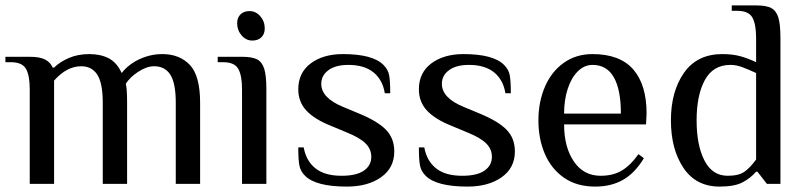

<svg xmlns="http://www.w3.org/2000/svg" viewBox="-23 -680 2978 710"><path d="M17 -450H-3V-470H87Q124 -470 143.5 -460Q163 -450 172 -430H177Q198 -451 231.5 -465.5Q265 -480 307 -480Q349 -480 379 -464.5Q409 -449 427 -410Q453 -443 493.5 -461.5Q534 -480 577 -480Q641 -480 679 -440Q717 -400 717 -300V0H627V-300Q627 -372 607 -403.5Q587 -435 547 -435Q519 -435 488 -414.5Q457 -394 442 -370Q447 -355 447 -300V0H357V-300Q357 -372 337 -403.5Q317 -435 277 -435Q224 -435 177 -382V0H87V-350Q87 -401 73 -425.5Q59 -450 17 -450Z M854 -594Q854 -615 866.5 -627Q879 -639 900 -639Q923 -639 939.5 -620Q956 -601 956 -575Q956 -554 943.5 -542Q931 -530 910 -530Q887 -530 870.5 -549Q854 -568 854 -594ZM802 -450H782V-470H872Q909 -470 927.5 -460.5Q946 -451 954 -426Q962 -401 962 -350V0H872V-350Q872 -401 858 -425.5Q844 -450 802 -450Z M1105 -30Q1088 -47 1084 -68.5Q1080 -90 1080 -135H1100Q1109 -85 1143.5 -57.5Q1178 -30 1240 -30Q1295 -30 1322.5 -49Q1350 -68 1350 -100Q1350 -129 1328.5 -150Q1307 -171 1260 -190L1200 -215Q1140 -239 1110 -271Q1080 -303 1080 -350Q1080 -411 1126 -445.5Q1172 -480 1245 -480Q1355 -480 1395 -440Q1412 -423 1416 -402Q1420 -381 1420 -335H1400Q1392 -385 1358 -412.5Q1324 -440 1265 -440Q1218 -440 1191.5 -420.5Q1165 -401 1165 -370Q1165 -318 1245 -285L1305 -260Q1373 -232 1404 -200.5Q1435 -169 1435 -120Q1435 -59 1386 -24.5Q1337 10 1260 10Q1145 10 1105 -30Z M1551 -30Q1534 -47 1530 -68.5Q1526 -90 1526 -135H1546Q1555 -85 1589.5 -57.5Q1624 -30 1686 -30Q1741 -30 1768.5 -49Q1796 -68 1796 -100Q1796 -129 1774.5 -150Q1753 -171 1706 -190L1646 -215Q1586 -239 1556 -271Q1526 -303 1526 -350Q1526 -411 1572 -445.5Q1618 -480 1691 -480Q1801 -480 1841 -440Q1858 -423 1862 -402Q1866 -381 1866 -335H1846Q1838 -385 1804 -412.5Q1770 -440 1711 -440Q1664 -440 1637.5 -420.5Q1611 -401 1611 -370Q1611 -318 1691 -285L1751 -260Q1819 -232 1850 -200.5Q1881 -169 1881 -120Q1881 -59 1832 -24.5Q1783 10 1706 10Q1591 10 1551 -30Z M1968 -235Q1968 -303 1992 -359Q2016 -415 2061.5 -447.5Q2107 -480 2168 -480Q2269 -480 2318.5 -423.5Q2368 -367 2368 -260L2366 -220H2063Q2063 -136 2099 -83Q2135 -30 2198 -30Q2245 -30 2277.5 -50Q2310 -70 2338 -110L2358 -95Q2325 -40 2281 -15Q2237 10 2178 10Q2110 10 2063 -22.5Q2016 -55 1992 -110.5Q1968 -166 1968 -235ZM2168 -440Q2138 -440 2114 -416.5Q2090 -393 2076.5 -352Q2063 -311 2063 -260H2273Q2273 -348 2247 -394Q2221 -440 2168 -440Z M2458 -235Q2458 -342 2506.5 -411Q2555 -480 2648 -480Q2686 -480 2715 -472Q2744 -464 2773 -450V-540Q2773 -591 2759 -615.5Q2745 -640 2703 -640H2683V-660H2773Q2810 -660 2828.5 -650.5Q2847 -641 2855 -616Q2863 -591 2863 -540V0H2813L2778 -45H2773Q2751 -20 2721.5 -5Q2692 10 2638 10Q2551 10 2504.5 -59Q2458 -128 2458 -235ZM2773 -90V-410Q2743 -424 2721 -432Q2699 -440 2678 -440Q2614 -440 2583.5 -384Q2553 -328 2553 -235Q2553 -143 2582 -86.5Q2611 -30 2668 -30Q2709 -30 2730 -45Q2751 -60 2773 -90Z"/></svg>

Font: ZCOOL XiaoWei
Style: Regular
Weight: 400
Version: Version 1.000